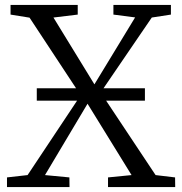

<svg xmlns="http://www.w3.org/2000/svg" viewBox="-20 -763 742 783"><path d="M92.5 -49 309 -374.5 100.5 -691 23 -703.5V-743H297V-703.5L198 -691.5L365 -419L531 -692L442.5 -703.5V-743H677V-703.5L599 -691.5L390.5 -386L614.5 -49L694 -39.5L694.5 0H420.5V-39.5L516.5 -49L337 -340L163.5 -49L263 -39.5L263.5 0H8.5V-39.5ZM571 -403V-352.5H130V-403Z"/></svg>

Font: Merriweather 36pt Light
Style: Regular
Weight: 300
Designer: Eben Sorkin
Foundry: Eben Sorkin
Version: Version 2.100